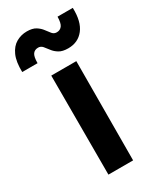

<svg xmlns="http://www.w3.org/2000/svg" viewBox="-244 -851 761 916"><g transform="rotate(-30 137.0 -393.0)"><path d="M67.5 0V-545.5H205.5L203.5 0ZM203.5 -617.5Q172 -617.5 153.8 -628.8Q135.5 -640 124.5 -655Q113.5 -670 103.8 -681.2Q94 -692.5 79.5 -692.5Q60.5 -692.5 50.5 -679Q40.5 -665.5 40.5 -629.5H-44Q-45.5 -686.5 -30 -721Q-14.5 -755.5 12.5 -771Q39.5 -786.5 71.5 -786.5Q102.5 -786.5 120.5 -775Q138.5 -763.5 149.2 -748.8Q160 -734 169.5 -722.5Q179 -711 194 -711Q212.5 -711 223 -724.8Q233.5 -738.5 234 -774H318Q320.5 -697.5 289.2 -657.5Q258 -617.5 203.5 -617.5Z"/></g></svg>

Font: Spline Sans SemiBold
Style: Regular
Weight: 600
Designer: Eben Sorkin, Mirko Velimirovic
Foundry: Sorkin Type
Version: Version 1.000; ttfautohint (v1.8.3)